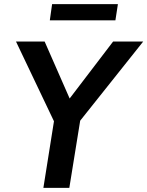

<svg xmlns="http://www.w3.org/2000/svg" viewBox="-20 -905 710 925"><path d="M189 0 247 -365 258 -283 57 -705H195L321 -418H306L525 -705H670L334 -283L373 -365L314 0ZM220 -807 231 -885H548L536 -807Z"/></svg>

Font: Nunito Sans 10pt SemiCondensed
Style: Bold Italic
Weight: 700
Width: 4
Italic angle: -9°
Designer: Vernon Adams
Foundry: Vernon Adams
Version: Version 3.101;gftools[0.9.27]